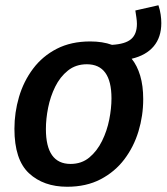

<svg xmlns="http://www.w3.org/2000/svg" viewBox="-20 -701 635 732"><path d="M324 -543Q371 -543 407 -530Q458 -533 480 -552Q502 -571 502 -610Q502 -621 500 -634Q498 -647 496 -661L584 -681Q590 -663 592.5 -645.5Q595 -628 595 -613Q595 -559 566 -524.5Q537 -490 482 -477Q503 -451 514.5 -412.5Q526 -374 526 -323Q526 -260 508 -200.5Q490 -141 454 -93.5Q418 -46 363.5 -17.5Q309 11 236 11Q146 11 90.5 -40.5Q35 -92 35 -210Q35 -272 52.5 -331.5Q70 -391 106 -439Q142 -487 196.5 -515Q251 -543 324 -543ZM311 -456Q269 -456 239 -432Q209 -408 190.5 -370.5Q172 -333 163.5 -290.5Q155 -248 155 -209Q155 -76 249 -76Q291 -76 320.5 -100.5Q350 -125 369 -163.5Q388 -202 396.5 -245Q405 -288 405 -326Q405 -456 311 -456Z"/></svg>

Font: Bitter SemiBold
Style: Italic
Weight: 600
Italic angle: -9°
Designer: Sol Matas, and Bitter project Authors
Foundry: Sol Matas
Version: Version 2.001